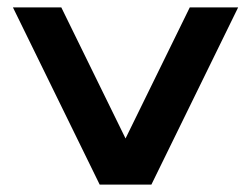

<svg xmlns="http://www.w3.org/2000/svg" viewBox="-20 -500 680 520"><path d="M15 -480H146L320 -125L494 -480H625L390 0H250Z"/></svg>

Font: Xolonium
Style: Regular
Weight: 400
Designer: Severin Meyer
Version: Version 4.2